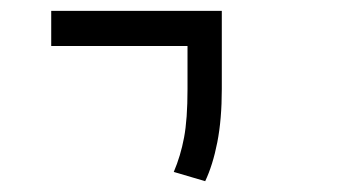

<svg xmlns="http://www.w3.org/2000/svg" viewBox="-20 -606 626 355"><path d="M359.4 -271 301.3 -288.1Q314 -317.9 320.3 -351.6Q326.7 -385.3 326.7 -441.4V-521H74.7V-585.9H390.1V-441.4Q390.1 -385.3 381.8 -343Q373.5 -300.8 359.4 -271Z"/></svg>

Font: CaskaydiaMono NF Light
Style: Regular
Weight: 300
Designer: Aaron Bell
Foundry: Saja Typeworks
Version: Version 2111.001; ttfautohint (v1.8.4);Nerd Fonts 3.1.1